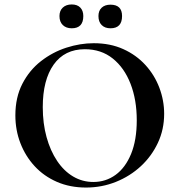

<svg xmlns="http://www.w3.org/2000/svg" viewBox="-20 -830 806 862"><path d="M366 12Q294 12 235.5 -13.5Q177 -39 135.5 -84Q94 -129 71.5 -187.5Q49 -246 49 -312Q49 -393 80.5 -454Q112 -515 164 -555.5Q216 -596 278 -616Q340 -636 401 -636Q475 -636 533.5 -609.5Q592 -583 633 -538Q674 -493 695.5 -436Q717 -379 717 -319Q717 -249 689 -189Q661 -129 612.5 -84Q564 -39 500.5 -13.5Q437 12 366 12ZM399 -13Q455 -13 499 -45Q543 -77 568.5 -139Q594 -201 594 -290Q594 -382 566 -454Q538 -526 486 -567.5Q434 -609 361 -609Q270 -609 221 -540Q172 -471 172 -349Q172 -276 189 -214.5Q206 -153 236.5 -107.5Q267 -62 308.5 -37.5Q350 -13 399 -13ZM302 -703Q277 -703 262 -717.5Q247 -732 247 -758Q247 -782 262 -796Q277 -810 302 -810Q327 -810 340.5 -796Q354 -782 354 -758Q354 -703 302 -703ZM476 -703Q451 -703 436.5 -717.5Q422 -732 422 -758Q422 -782 436.5 -795.5Q451 -809 476 -809Q528 -809 528 -758Q528 -703 476 -703Z"/></svg>

Font: Cormorant
Style: Bold
Weight: 700
Designer: Christian Thalmann (Catharsis Fonts)
Foundry: Catharsis Fonts
Version: Version 4.000